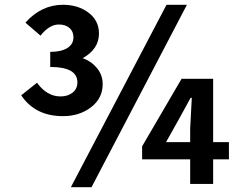

<svg xmlns="http://www.w3.org/2000/svg" viewBox="-20 -774 1040 808"><path d="M150.4 -624 86.9 -678.7Q154.3 -753.9 245.1 -753.9Q308.6 -753.9 352.5 -720.7Q396.5 -687.5 396.5 -632.8Q396.5 -567.4 328.1 -529.3Q365.2 -515.6 388.7 -486.8Q412.1 -458 412.1 -419.9Q412.1 -360.4 363.3 -322.8Q314.5 -285.2 245.1 -285.2Q127.9 -285.2 69.3 -373L135.7 -425.8Q177.7 -368.2 234.4 -368.2Q265.6 -368.2 285.6 -384.3Q305.7 -400.4 305.7 -427.7Q305.7 -492.2 191.4 -492.2V-555.7Q237.3 -555.7 263.2 -571.8Q289.1 -587.9 289.1 -617.2Q289.1 -641.6 272.5 -656.2Q255.9 -670.9 227.5 -670.9Q187.5 -670.9 150.4 -624ZM680.7 -753.9H766.6L365.2 13.7H278.3ZM678.7 -175.8H780.3V-232.4L787.1 -362.3H782.2L733.4 -273.4ZM943.4 -175.8V-103.5H877V0H780.3V-103.5H578.1V-158.2L744.1 -442.4H877V-175.8Z"/></svg>

Font: GenEi Gothic M Regular
Style: Bold
Weight: 700
Designer: o_tamon (Modified); [Source Han Sans]
Ryoko NISHIZUKA  (kana & ideographs); Paul D. Hunt (Latin, Greek & Cyrillic); Wenl
Version: Version 1.1a;Original Version 1.004